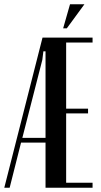

<svg xmlns="http://www.w3.org/2000/svg" viewBox="-40 -874 472 894"><path d="M391 -699V-676H268V-368H370V-346H268V-23H391V0H172V-210H58L5 0H-20L158 -699ZM157 -595 64 -232H172V-635H162ZM254 -742 286 -854H353L271 -742Z"/></svg>

Font: Moniqa Narrow Heading
Style: Bold
Weight: 700
Width: 4
Designer: Rajesh Rajput
Foundry: Rajesh Rajput
Version: Version 1.000